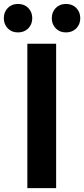

<svg xmlns="http://www.w3.org/2000/svg" viewBox="-49 -965 432 985"><path d="M91.3 0V-740.8H239V0ZM43.1 -798.7Q10.9 -798.7 -9.2 -819.5Q-29.4 -840.3 -29.4 -871.7Q-29.4 -903.1 -9.2 -924Q10.9 -944.8 43.1 -944.8Q75.7 -944.8 96.1 -924Q116.5 -903.1 116.5 -871.7Q116.5 -840.3 96.1 -819.5Q75.7 -798.7 43.1 -798.7ZM289.4 -798.7Q257.2 -798.7 237 -819.5Q216.7 -840.3 216.7 -871.7Q216.7 -903.1 237 -924Q257.2 -944.8 289.4 -944.8Q322 -944.8 342.4 -924Q362.8 -903.1 362.8 -871.7Q362.8 -840.3 342.4 -819.5Q322 -798.7 289.4 -798.7Z"/></svg>

Font: Noto Sans KR Thin
Style: Regular
Weight: 100
Designer: Ryoko NISHIZUKA 西塚涼子 (kana, bopomofo & ideographs); Paul D. Hunt (Latin, Greek & Cyrillic); Sandoll Communications 산돌커뮤니
Foundry: Adobe
Version: Version 2.004-H2;hotconv 1.0.118;makeotfexe 2.5.65603